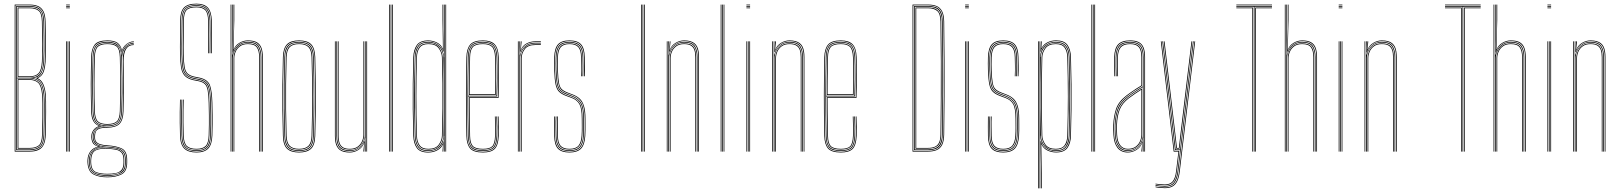

<svg xmlns="http://www.w3.org/2000/svg" viewBox="-20 -825 8816 1045"><path d="M60 0V-800H142Q168 -800 187 -792Q206 -784 216.6 -763.6Q227.2 -743.2 228 -706.5Q229 -668.2 229.5 -626.8Q230 -585.2 229.8 -548.6Q229.5 -512 228 -488Q226.5 -460.8 218.8 -436.5Q211 -412.2 186.5 -399.8V-398.8Q206.5 -388 216.1 -366.2Q225.8 -344.5 229 -312Q230.2 -299.8 230.6 -274Q231 -248.2 230.9 -216.1Q230.8 -184 230.2 -151.5Q229.8 -119 229 -93Q228.2 -60 219 -39.5Q209.8 -19 191 -9.5Q172.2 0 143 0ZM64 -4H143Q179.2 -4 201.4 -21.5Q223.5 -39 225 -93.2Q226 -128.5 226.6 -173.2Q227.2 -218 227 -256.6Q226.8 -295.2 225 -311.8Q221.5 -348.8 209.9 -369.5Q198.2 -390.2 176.8 -398.8V-400Q205.2 -410 213.8 -434.6Q222.2 -459.2 224 -488.2Q225.5 -511.5 225.8 -547.4Q226 -583.2 225.5 -624.8Q225 -666.2 224 -706.5Q223.2 -743 212.8 -762.2Q202.2 -781.5 184.1 -788.8Q166 -796 142 -796H64ZM68 -8V-792H142Q166 -792 183.1 -785Q200.2 -778 209.8 -759.5Q219.2 -741 220 -706.8Q221 -668.2 221.5 -626.8Q222 -585.2 221.8 -548.9Q221.5 -512.5 220 -488.5Q218.2 -456.8 207.2 -430.9Q196.2 -405 161.5 -400.2V-399.2Q189 -394.2 203 -373.2Q217 -352.2 221 -311.2Q222.8 -294.8 223 -256.8Q223.2 -218.8 222.6 -174.2Q222 -129.8 221 -93.2Q219.8 -42.5 199.6 -25.2Q179.5 -8 143 -8ZM72 -402.2H143.2Q177 -402.2 195 -420.4Q213 -438.5 216 -488.8Q217.5 -512 217.8 -547.8Q218 -583.5 217.5 -625Q217 -666.5 216 -706.8Q215 -755.5 196 -771.8Q177 -788 142 -788H72ZM76 -406.2V-784H142Q174.8 -784 192.9 -769.1Q211 -754.2 212 -706.5Q213 -667.8 213.5 -626.1Q214 -584.5 213.8 -548.2Q213.5 -512 212 -488.5Q209.2 -441.5 192.9 -423.9Q176.5 -406.2 143.2 -406.2ZM80 -410H143Q175 -410 190.2 -427Q205.5 -444 208 -488.8Q210 -523.8 209.8 -584.9Q209.5 -646 208 -706.5Q207 -754 189.2 -767Q171.5 -780 142 -780H80ZM72 -12H143Q176.2 -12 196 -27.4Q215.8 -42.8 217 -93.2Q218 -129 218.6 -173.6Q219.2 -218.2 219 -256.4Q218.8 -294.5 217 -311Q212 -362.5 192.8 -380.2Q173.5 -398 141 -398H72ZM76 -16V-394H141Q171 -394 189.6 -377.6Q208.2 -361.2 213 -310.8Q214.8 -294 215 -256.4Q215.2 -218.8 214.6 -174.6Q214 -130.5 213 -93.5Q211.8 -44.2 193 -30.1Q174.2 -16 143 -16ZM80 -20H143Q173.5 -20 190.6 -33.4Q207.8 -46.8 209 -93.5Q210.2 -140.5 210.8 -185.1Q211.2 -229.8 210.9 -263.2Q210.5 -296.8 209 -310.2Q204.2 -360 186.8 -375Q169.2 -390 141 -390H80Z M340 -796V-800H360V-796ZM340 -780V-784H360V-780ZM340 -788V-792H360V-788ZM356 0V-600H360V0ZM340 0V-600H344V0ZM348 0V-600H352V0Z M564.2 140Q517 140 487.9 124Q458.8 108 456.2 60Q456 56.2 456 53.4Q456 50.5 456.2 46Q457.5 15.8 473.6 -3.4Q489.8 -22.5 512.5 -25.8V-26.8Q488.8 -36.2 483 -50.6Q477.2 -65 477.2 -76Q477.2 -78.2 477.2 -80Q477.2 -81.8 477.2 -84Q477.2 -100.5 487.6 -116Q498 -131.5 517 -138V-140Q497.2 -148.5 487.2 -166.9Q477.2 -185.2 476.2 -220Q475 -267.8 474.5 -302.4Q474 -337 474 -367.5Q474 -398 474.6 -432.4Q475.2 -466.8 476.2 -514Q477.2 -558.8 495.1 -581.9Q513 -605 564.2 -605Q600.5 -605 618.4 -592.9Q636.2 -580.8 643.2 -553H644.2Q648.8 -566 658.8 -576.6Q668.8 -587.2 681.8 -593.6Q694.8 -600 708.2 -600V-596Q681 -595 663.9 -577.4Q646.8 -559.8 643.8 -540.8H642.8Q637.5 -573.2 619.9 -587.1Q602.2 -601 564.2 -601Q520 -601 500.6 -581.6Q481.2 -562.2 480.2 -514Q479 -451 478.4 -405.4Q477.8 -359.8 478.2 -317.1Q478.8 -274.5 480.2 -220Q481.2 -185.5 492.4 -165.4Q503.5 -145.2 529.2 -140.2V-138.2Q505.8 -133.5 493.5 -117.6Q481.2 -101.8 481.2 -84Q481.2 -81.8 481.2 -80Q481.2 -78.2 481.2 -76Q481.2 -62.2 490.1 -46.9Q499 -31.5 527 -26.5V-25.5Q499.8 -23.8 480.8 -6Q461.8 11.8 460.2 46Q460 50.5 460 53.4Q460 56.2 460.2 60.2Q462.5 107 490.9 121.6Q519.2 136.2 564.2 136.2Q609.2 136.2 638.8 121.6Q668.2 107 668.2 60.2Q668.2 55.2 668.2 52.6Q668.2 50 668.2 46Q668.2 -1.8 639.8 -14.6Q611.2 -27.5 564.2 -30Q538 -31.5 522.4 -37.1Q506.8 -42.8 500 -52.5Q493.2 -62.2 493.2 -76Q493.2 -78.2 493.2 -80Q493.2 -81.8 493.2 -84Q493.2 -107.2 507.4 -120.6Q521.5 -134 564.2 -134Q609 -134 627.9 -153.5Q646.8 -173 648.2 -220Q649.8 -266.8 650 -306.9Q650.2 -347 650 -393.1Q649.8 -439.2 648.8 -504Q648.5 -539.2 663.5 -561.6Q678.5 -584 708.2 -584V-580Q679.8 -580 666.1 -557.8Q652.5 -535.5 652.8 -491.8Q653.2 -444 653.8 -403.5Q654.2 -363 654.1 -319.8Q654 -276.5 652.2 -220Q650.8 -172 631 -151.2Q611.2 -130.5 564.2 -130Q534.5 -129.8 520.1 -124Q505.8 -118.2 501.5 -108Q497.2 -97.8 497.2 -84Q497.2 -81.8 497.2 -80Q497.2 -78.2 497.2 -76Q497.2 -62.2 504.1 -53.5Q511 -44.8 525.8 -40.1Q540.5 -35.5 564.2 -34Q613.8 -31 643 -17Q672.2 -3 672.2 46Q672.2 49.5 672.2 52.6Q672.2 55.8 672.2 60Q672.2 108 641.9 124Q611.5 140 564.2 140ZM564.2 128.5Q591.2 128.5 613.1 123.6Q635 118.8 647.8 104.1Q660.5 89.5 660.5 60.5Q660.5 56 660.5 53.1Q660.5 50.2 660.5 46Q660.5 15.8 648 1.9Q635.5 -12 614 -16.4Q592.5 -20.8 565.5 -22.5Q519 -25.5 494.5 -9.5Q470 6.5 468.2 46Q468 50.5 468 53.5Q468 56.5 468.2 60.8Q470.2 104.5 497.1 116.5Q524 128.5 564.2 128.5ZM564.2 124.8Q526 124.8 500.1 114Q474.2 103.2 472.2 60.8Q472 56.5 472 53.5Q472 50.5 472.2 46Q474.2 1.5 500.9 -10Q527.5 -21.5 564.2 -19Q590.5 -17.5 611.2 -13.8Q632 -10 644.1 3.1Q656.2 16.2 656.2 46Q656.2 50.8 656.2 53.1Q656.2 55.5 656.2 60.8Q656.2 103.2 629.4 114Q602.5 124.8 564.2 124.8ZM564.2 121Q588.2 121 608.1 117.5Q628 114 640 101.2Q652 88.5 652.2 61Q652.2 55.5 652.2 53.1Q652.2 50.8 652.2 46Q652.2 17.8 640.8 5.5Q629.2 -6.8 609.4 -10.4Q589.5 -14 564.2 -15.5Q527.8 -17.8 503 -7.4Q478.2 3 476.2 46Q476 50.5 476 53.5Q476 56.5 476.2 61Q478 102.2 503.1 111.6Q528.2 121 564.2 121ZM564.2 132.5Q521.5 132.5 493.9 119.1Q466.2 105.8 464.2 60.5Q464 56.2 464 53.4Q464 50.5 464.2 46Q465.8 11.5 484.9 -5.9Q504 -23.2 537.8 -25V-26Q505.2 -31.8 495.2 -46.2Q485.2 -60.8 485.2 -76Q485.2 -78.2 485.2 -80Q485.2 -81.8 485.2 -84Q485.2 -103.2 498.4 -119.1Q511.5 -135 542.5 -139V-140Q510.5 -144.2 498 -163.4Q485.5 -182.5 484.2 -220Q482.8 -272.2 482.2 -315.6Q481.8 -359 482.2 -405.6Q482.8 -452.2 484.2 -514Q485.5 -559.5 503 -578.2Q520.5 -597 564.2 -597Q604 -597 621.4 -581Q638.8 -565 642.5 -526.8H643.5Q645.2 -545.8 654.2 -560.2Q663.2 -574.8 677.4 -583.1Q691.5 -591.5 708.2 -592V-588Q677.8 -587.2 660.6 -563.1Q643.5 -539 644.2 -501Q645.5 -442 646.1 -399.9Q646.8 -357.8 646.4 -316.8Q646 -275.8 644.2 -220Q643 -174.8 624.5 -156.2Q606 -137.8 564.2 -137.8Q533.8 -137.8 517.5 -129.8Q501.2 -121.8 495.2 -109.5Q489.2 -97.2 489.2 -84Q489.2 -81.8 489.2 -80Q489.2 -78.2 489.2 -76Q489.2 -57.8 504.4 -43.1Q519.5 -28.5 564.2 -26.2Q594 -24.8 616.6 -19.6Q639.2 -14.5 651.9 0.2Q664.5 15 664.5 46Q664.5 50 664.5 52.9Q664.5 55.8 664.5 60.5Q664.5 105.8 635.8 119.1Q607 132.5 564.2 132.5ZM564.2 -142Q605 -142 621.9 -159.1Q638.8 -176.2 640.2 -220Q641.8 -267.2 642.2 -313.5Q642.8 -359.8 642.2 -409Q641.8 -458.2 640.2 -514Q639.2 -558.8 620.8 -575.9Q602.2 -593 564.2 -593Q524.2 -593 506.9 -576.2Q489.5 -559.5 488.2 -514Q486.2 -431.8 486 -363.2Q485.8 -294.8 488.2 -220Q489.8 -176.2 506.6 -159.1Q523.5 -142 564.2 -142ZM564.2 -146Q526.2 -146 510 -161.6Q493.8 -177.2 492.2 -220Q490.2 -288 490.1 -361.4Q490 -434.8 492.2 -514Q493.5 -557.2 509.5 -573.1Q525.5 -589 564.2 -589Q603.2 -589 619.1 -573.1Q635 -557.2 636.2 -514Q637.8 -461.5 638.2 -411.9Q638.8 -362.2 638.2 -314.6Q637.8 -267 636.2 -220Q634.8 -177.2 618.5 -161.6Q602.2 -146 564.2 -146ZM564.2 -150Q600.2 -150 615.5 -164.4Q630.8 -178.8 632.2 -220Q633.8 -261 634.2 -310.5Q634.8 -360 634.4 -412.4Q634 -464.8 632.2 -514Q631 -557.5 615.1 -571.2Q599.2 -585 564.2 -585Q529.5 -585 513.5 -571.2Q497.5 -557.5 496.2 -514Q494 -439.8 494 -364Q494 -288.2 496.2 -220Q497.8 -178.8 513 -164.4Q528.2 -150 564.2 -150Z M1049.8 5Q1004.5 5 982.9 -16.2Q961.2 -37.5 959.8 -88Q958.8 -126.2 958.4 -155.9Q958 -185.5 958.4 -215.1Q958.8 -244.8 959.8 -283H963.8Q963 -251 962.5 -221.1Q962 -191.2 962.4 -159.2Q962.8 -127.2 963.8 -88.2Q965 -38.2 986.2 -18.6Q1007.5 1 1049.8 1Q1092 1 1111.2 -20Q1130.5 -41 1131.8 -88.2Q1132.8 -122.5 1133.1 -146.8Q1133.5 -171 1133.1 -197.8Q1132.8 -224.5 1131.8 -265.8Q1130.2 -326.2 1120.1 -357.1Q1110 -388 1066.8 -398L1034.5 -404.5Q1011.2 -410.2 998.9 -421.4Q986.5 -432.5 981.6 -457.5Q976.8 -482.5 975.8 -529.2Q975 -566.2 975.9 -616.6Q976.8 -667 976.8 -713Q976.8 -756 992.5 -772.5Q1008.2 -789 1048.8 -789Q1084.8 -789 1100.1 -772.2Q1115.5 -755.5 1116.8 -711.5Q1117.5 -685 1117.5 -637.4Q1117.5 -589.8 1116.8 -535H1112.8Q1113.5 -590.2 1113.5 -637.6Q1113.5 -685 1112.8 -711.5Q1111.8 -754 1097 -769.5Q1082.2 -785 1048.8 -785Q1010 -785 995.4 -769.5Q980.8 -754 980.8 -713Q980.8 -667 979.9 -616.6Q979 -566.2 979.8 -529.5Q980.8 -483.8 985.2 -459.5Q989.8 -435.2 1001.5 -424.6Q1013.2 -414 1035.5 -408.5L1067.8 -402Q1112.8 -391.5 1123.5 -359.1Q1134.2 -326.8 1135.8 -266Q1136.8 -224.5 1137.1 -198.2Q1137.5 -172 1137.1 -147.8Q1136.8 -123.5 1135.8 -88Q1134.2 -38.5 1113.8 -16.8Q1093.2 5 1049.8 5ZM1049.8 -3Q1009 -3 989 -21.4Q969 -39.8 967.8 -88.2Q966.8 -128 966.4 -158.9Q966 -189.8 966.5 -219Q967 -248.2 967.8 -283H971.8Q971 -251 970.5 -221.2Q970 -191.5 970.4 -159.4Q970.8 -127.2 971.8 -88.2Q973 -43.8 990.6 -25.4Q1008.2 -7 1049.8 -7Q1088.5 -7 1105.5 -25.5Q1122.5 -44 1123.8 -88.5Q1124.8 -122.8 1125.1 -147.1Q1125.5 -171.5 1125.1 -198.2Q1124.8 -225 1123.8 -265.8Q1122.8 -311.5 1117.6 -336.6Q1112.5 -361.8 1100.1 -373.4Q1087.8 -385 1065 -390.2L1032.8 -396.8Q1004.2 -403.8 990.8 -418Q977.2 -432.2 973 -458.9Q968.8 -485.5 967.8 -529.2Q967.2 -554 967.5 -585.1Q967.8 -616.2 968.2 -649.4Q968.8 -682.5 968.8 -713Q968.8 -759 986.9 -778Q1005 -797 1048.8 -797Q1087.2 -797 1105.4 -778.5Q1123.5 -760 1124.8 -711.8Q1125.5 -685.5 1125.5 -637.6Q1125.5 -589.8 1124.8 -535H1120.8Q1121.5 -590.2 1121.5 -637.8Q1121.5 -685.2 1120.8 -711.8Q1119.5 -756.5 1103.2 -774.8Q1087 -793 1048.8 -793Q1006.5 -793 989.6 -775.4Q972.8 -757.8 972.8 -713Q972.8 -667 971.9 -616.6Q971 -566.2 971.8 -529.2Q972.8 -481.8 977.9 -456Q983 -430.2 996 -418.5Q1009 -406.8 1033.5 -400.8L1066 -394.2Q1107 -384.8 1116.6 -355.5Q1126.2 -326.2 1127.8 -265.8Q1128.8 -224.5 1129.1 -198.6Q1129.5 -172.8 1129.1 -148.6Q1128.8 -124.5 1127.8 -88.2Q1126.5 -40.8 1107.8 -21.9Q1089 -3 1049.8 -3ZM1049.8 -11Q1011.2 -11 994.1 -27.8Q977 -44.5 975.8 -88.5Q974.8 -128.5 974.4 -159.2Q974 -190 974.5 -219.1Q975 -248.2 975.8 -283H979.8Q979 -250.8 978.5 -221Q978 -191.2 978.4 -159.4Q978.8 -127.5 979.8 -88.5Q981 -45.8 997.2 -30.4Q1013.5 -15 1049.8 -15Q1084 -15 1099.4 -30.9Q1114.8 -46.8 1115.8 -88.5Q1116.8 -123 1117.1 -147.1Q1117.5 -171.2 1117.1 -197.8Q1116.8 -224.2 1115.8 -265.5Q1114.8 -309.8 1110.2 -333.2Q1105.8 -356.8 1094.9 -367.2Q1084 -377.8 1063.2 -382.5L1030.8 -389Q999.8 -396.5 985 -412.6Q970.2 -428.8 965.5 -457Q960.8 -485.2 959.8 -529Q959 -566.2 959.9 -616.8Q960.8 -667.2 960.8 -713Q960.8 -762.5 981.1 -783.8Q1001.5 -805 1048.8 -805Q1091.5 -805 1111.4 -783.6Q1131.2 -762.2 1132.8 -712Q1133.2 -688 1133.5 -643.6Q1133.8 -599.2 1132.8 -535H1128.8Q1129.5 -590.2 1129.5 -637.8Q1129.5 -685.2 1128.8 -711.8Q1127.5 -761.8 1107.9 -781.4Q1088.2 -801 1048.8 -801Q1003.2 -801 984 -780.9Q964.8 -760.8 964.8 -713Q964.8 -667.2 963.9 -616.8Q963 -566.2 963.8 -529Q964.8 -485.5 969.2 -458Q973.8 -430.5 987.9 -415.4Q1002 -400.2 1031.8 -393L1064 -386.5Q1086 -381.5 1097.6 -370.4Q1109.2 -359.2 1114 -334.9Q1118.8 -310.5 1119.8 -265.5Q1120.8 -224.2 1121.1 -198.1Q1121.5 -172 1121.1 -148Q1120.8 -124 1119.8 -88.5Q1118.5 -45.8 1102.8 -28.4Q1087 -11 1049.8 -11Z M1406.5 0V-514Q1406.5 -542 1399.8 -561.4Q1393 -580.8 1376.2 -590.9Q1359.5 -601 1329.5 -601Q1301.8 -601 1279.9 -585.6Q1258 -570.2 1249.2 -542.5H1247.5L1251 -668V-800H1255.2V-716L1251 -555.5H1252Q1260.2 -577.8 1282.2 -591.4Q1304.2 -605 1329.5 -605Q1361.2 -605 1378.8 -594.5Q1396.2 -584 1403.4 -563.6Q1410.5 -543.2 1410.5 -514V0ZM1235.2 0V-800H1239.2V0ZM1251.2 0V-508.8Q1251.2 -525.8 1258.9 -544.4Q1266.5 -563 1283.6 -576Q1300.8 -589 1329.5 -589Q1367.5 -589 1381 -569.6Q1394.5 -550.2 1394.5 -514V0H1390.5V-514Q1390.5 -548.2 1377.9 -566.6Q1365.2 -585 1329.5 -585Q1302.8 -585 1286.4 -572.9Q1270 -560.8 1262.6 -543.1Q1255.2 -525.5 1255.2 -508.8V0ZM1243.2 0V-800H1246.8V-608.5L1245.5 -527.8H1247.2Q1253 -557.5 1274.6 -577.2Q1296.2 -597 1329.5 -597Q1373.5 -597 1388 -574.6Q1402.5 -552.2 1402.5 -514V0H1398.5V-514Q1398.5 -552 1384.2 -572.5Q1370 -593 1329.5 -593Q1300.5 -593 1282.4 -578.8Q1264.2 -564.5 1255.8 -544.8Q1247.2 -525 1247.2 -508.8V0Z M1607.8 5Q1564 5 1542.6 -15Q1521.2 -35 1519.8 -85Q1517.8 -154.5 1517 -223.4Q1516.2 -292.2 1516.9 -364.1Q1517.5 -436 1519.8 -514Q1521.2 -563 1541.9 -584Q1562.5 -605 1607.8 -605Q1653.2 -605 1673.8 -584Q1694.2 -563 1695.8 -514Q1698.5 -410.8 1698.9 -305.2Q1699.2 -199.8 1695.8 -85Q1694.2 -35 1672.9 -15Q1651.5 5 1607.8 5ZM1607.8 1Q1649.2 1 1669.9 -18Q1690.5 -37 1691.8 -85.2Q1695.2 -202 1695 -305.8Q1694.8 -409.5 1691.8 -513.8Q1690.5 -562.2 1670 -581.6Q1649.5 -601 1607.8 -601Q1566.2 -601 1545.6 -581.6Q1525 -562.2 1523.8 -513.8Q1521.8 -444.2 1521 -375.2Q1520.2 -306.2 1520.9 -234.6Q1521.5 -163 1523.8 -85.2Q1525 -37 1545.6 -18Q1566.2 1 1607.8 1ZM1607.8 -3Q1566.2 -3 1547.6 -22.1Q1529 -41.2 1527.8 -85.2Q1525.8 -159 1525 -229.2Q1524.2 -299.5 1525 -369.9Q1525.8 -440.2 1527.8 -513.8Q1529 -558.5 1547.6 -577.8Q1566.2 -597 1607.8 -597Q1649.2 -597 1667.9 -577.8Q1686.5 -558.5 1687.8 -513.8Q1689.8 -444.2 1690.5 -375.2Q1691.2 -306.2 1690.6 -234.5Q1690 -162.8 1687.8 -85.2Q1686.5 -41.2 1667.9 -22.1Q1649.2 -3 1607.8 -3ZM1607.8 -7Q1647.2 -7 1664.9 -25.1Q1682.5 -43.2 1683.8 -85.5Q1687 -196.2 1687 -300Q1687 -403.8 1683.8 -513.5Q1682.5 -556 1664.9 -574.5Q1647.2 -593 1607.8 -593Q1568.2 -593 1550.6 -574.5Q1533 -556 1531.8 -513.5Q1529.8 -443.8 1529 -374.8Q1528.2 -305.8 1528.9 -234.4Q1529.5 -163 1531.8 -85.5Q1533 -43.2 1550.8 -25.1Q1568.5 -7 1607.8 -7ZM1607.8 -11Q1572.5 -11 1554.8 -27.4Q1537 -43.8 1535.8 -85.5Q1533.8 -159.5 1533 -229.8Q1532.2 -300 1533 -370Q1533.8 -440 1535.8 -513.5Q1537 -556 1554.8 -572.5Q1572.5 -589 1607.8 -589Q1643 -589 1660.9 -572.5Q1678.8 -556 1679.8 -513.5Q1682.8 -408.8 1683 -305.5Q1683.2 -202.2 1679.8 -85.5Q1678.8 -43.8 1660.9 -27.4Q1643 -11 1607.8 -11ZM1607.8 -15Q1643 -15 1658.9 -31.5Q1674.8 -48 1675.8 -85.8Q1679 -197.2 1679 -299.9Q1679 -402.5 1675.8 -513.5Q1674.8 -551.8 1658.9 -568.4Q1643 -585 1607.8 -585Q1572.5 -585 1556.8 -568.4Q1541 -551.8 1539.8 -513.5Q1537.8 -439 1537 -368.8Q1536.2 -298.5 1537 -228.8Q1537.8 -159 1539.8 -85.8Q1541 -48 1556.8 -31.5Q1572.5 -15 1607.8 -15Z M1883.8 5Q1866.5 5 1853.1 1.8Q1839.8 -1.5 1830.2 -8.4Q1820.8 -15.2 1814.6 -25.9Q1808.5 -36.5 1805.6 -51.5Q1802.8 -66.5 1802.8 -86V-600H1806.8V-86Q1806.8 -62.8 1811.1 -46.1Q1815.5 -29.5 1824.6 -19.1Q1833.8 -8.8 1848.5 -3.9Q1863.2 1 1883.8 1Q1911.8 1 1933.4 -14.6Q1955 -30.2 1964 -57.5H1966L1962.2 -6V0H1958V-4.8L1962.2 -44.5H1961.2Q1952 -22.5 1930.6 -8.8Q1909.2 5 1883.8 5ZM1974 0V-600H1978V0ZM1883.8 -11Q1866.2 -11 1853.9 -15.2Q1841.5 -19.5 1833.8 -28.5Q1826 -37.5 1822.4 -51.8Q1818.8 -66 1818.8 -86V-600H1822.8V-86Q1822.8 -60.5 1829 -44.9Q1835.2 -29.2 1848.6 -22.1Q1862 -15 1883.8 -15Q1910.5 -15 1926.9 -27.1Q1943.2 -39.2 1950.6 -57Q1958 -74.8 1958 -91.2V-600H1962V-91.2Q1962 -74.5 1954.4 -55.8Q1946.8 -37 1929.6 -24Q1912.5 -11 1883.8 -11ZM1883.8 -3Q1844.5 -3 1827.6 -22.2Q1810.8 -41.5 1810.8 -86V-600H1814.8V-86Q1814.8 -43.8 1830.8 -25.4Q1846.8 -7 1883.8 -7Q1913.2 -7 1931.2 -21Q1949.2 -35 1957.6 -54.8Q1966 -74.5 1966 -91.2V-600H1970V0H1966V-10L1968 -72.2H1966Q1961.8 -46.2 1939.8 -24.6Q1917.8 -3 1883.8 -3Z M2114 0V-800H2118V0ZM2098 0V-800H2102V0ZM2106 0V-800H2110V0Z M2408.2 0H2404.2V-800H2408.2ZM2400.2 0H2396.2L2397.2 -85.2H2396.2Q2395.5 -47.5 2372.1 -25.2Q2348.8 -3 2310.8 -3Q2269.5 -3 2254 -26.4Q2238.5 -49.8 2237.5 -84.5Q2235 -170 2234.2 -238.6Q2233.5 -307.2 2234.4 -372.9Q2235.2 -438.5 2237.5 -514.8Q2238.5 -550 2254.1 -573.5Q2269.8 -597 2310.8 -597Q2348.8 -597 2371.6 -574.4Q2394.5 -551.8 2396.2 -513.5H2397.2L2396.2 -608.5V-800H2400.2ZM2311.2 -7Q2341 -7 2358.9 -19.6Q2376.8 -32.2 2385 -50.5Q2393.2 -68.8 2393.5 -85.5Q2395.2 -164 2395.8 -233.5Q2396.2 -303 2395.6 -371.1Q2395 -439.2 2393 -513.8Q2392.8 -530.8 2384.6 -549.1Q2376.5 -567.5 2358.6 -580.2Q2340.8 -593 2311 -593Q2270.2 -593 2256.2 -569.2Q2242.2 -545.5 2241.2 -513.5Q2239.2 -438.2 2238.5 -369Q2237.8 -299.8 2238.5 -230.2Q2239.2 -160.8 2241.5 -84.5Q2242.5 -50.5 2257.5 -28.8Q2272.5 -7 2311.2 -7ZM2311.5 -11Q2275.2 -11 2260.9 -31.5Q2246.5 -52 2245.5 -84.5Q2243 -170.2 2242.2 -238.8Q2241.5 -307.2 2242.4 -372.8Q2243.2 -438.2 2245.5 -514.8Q2246.5 -548 2261 -568.5Q2275.5 -589 2311.5 -589Q2354.2 -589 2371.4 -563.9Q2388.5 -538.8 2389.2 -513.5Q2391.5 -438.8 2392.2 -370.5Q2393 -302.2 2392.2 -232.9Q2391.5 -163.5 2389.2 -85.5Q2388.5 -59.5 2370.9 -35.2Q2353.2 -11 2311.5 -11ZM2311.8 -15Q2351.8 -15 2368.1 -38.1Q2384.5 -61.2 2385.2 -85.5Q2387.5 -164.5 2388.2 -234.1Q2389 -303.8 2388.2 -371.8Q2387.5 -439.8 2385.2 -513.5Q2384.5 -538.5 2367.9 -561.8Q2351.2 -585 2311.8 -585Q2278 -585 2264.1 -565.5Q2250.2 -546 2249.2 -513.2Q2246.2 -407.5 2246.1 -303.4Q2246 -199.2 2249.2 -85.8Q2250.2 -53.8 2264 -34.4Q2277.8 -15 2311.8 -15ZM2310.2 5.2Q2266 5.2 2248.4 -19.6Q2230.8 -44.5 2229.5 -84.8Q2227.2 -162.2 2226.5 -231.1Q2225.8 -300 2226.6 -368.6Q2227.5 -437.2 2229.5 -513.8Q2230.8 -554.8 2248.5 -579.8Q2266.2 -604.8 2310.5 -604.8Q2336 -604.8 2358.2 -593.6Q2380.5 -582.5 2389.8 -560.2H2390.8L2388.5 -717V-800H2392.5V-668.5L2394.8 -543.5H2393Q2385 -573.2 2362.4 -587Q2339.8 -600.8 2310.2 -600.8Q2265 -600.8 2249.9 -574.4Q2234.8 -548 2233.5 -513.8Q2231.2 -436.5 2230.5 -367.6Q2229.8 -298.8 2230.6 -230.1Q2231.5 -161.5 2233.5 -84.8Q2234.5 -48.8 2250.6 -23.8Q2266.8 1.2 2310.5 1.2Q2344.2 1.2 2366.8 -15.8Q2389.2 -32.8 2394 -57.5H2395L2392.5 0H2388.5L2388.8 -4.8L2390.8 -37.2H2389.8Q2380.5 -17.8 2359.1 -6.2Q2337.8 5.2 2310.2 5.2Z M2608.5 5Q2557 5 2538.2 -17.4Q2519.5 -39.8 2518.5 -85Q2517.2 -151 2516.6 -205.6Q2516 -260.2 2516.1 -309.5Q2516.2 -358.8 2516.9 -408.4Q2517.5 -458 2518.5 -514Q2519.5 -559.5 2538.8 -582.2Q2558 -605 2608.5 -605Q2652.5 -605 2672.5 -584Q2692.5 -563 2694.2 -515.8Q2695 -498.5 2695.4 -475.2Q2695.8 -452 2695.9 -423.6Q2696 -395.2 2695.4 -362.1Q2694.8 -329 2693.5 -292H2536.2Q2536.2 -249.2 2536.5 -216.1Q2536.8 -183 2537.4 -152Q2538 -121 2538.5 -85.2Q2539.2 -45.8 2553.6 -30.4Q2568 -15 2608.5 -15Q2645.2 -15 2659 -28.9Q2672.8 -42.8 2674.5 -85.8Q2675.2 -103.2 2675.1 -131Q2675 -158.8 2673.5 -191H2677.5Q2679 -160 2679.1 -131.6Q2679.2 -103.2 2678.5 -85.8Q2676.8 -40.8 2661.5 -25.9Q2646.2 -11 2608.5 -11Q2566.2 -11 2550.8 -27.4Q2535.2 -43.8 2534.5 -85.2Q2534 -117.8 2533.4 -149.5Q2532.8 -181.2 2532.5 -216.9Q2532.2 -252.5 2532.2 -296H2689.8Q2691 -336 2691.5 -369.4Q2692 -402.8 2692 -429.9Q2692 -457 2691.5 -478.4Q2691 -499.8 2690.2 -515.8Q2688.5 -565.5 2667.5 -583.2Q2646.5 -601 2608.5 -601Q2559.8 -601 2541.6 -579.5Q2523.5 -558 2522.5 -514Q2521.5 -458.8 2520.9 -407.4Q2520.2 -356 2520.2 -304.9Q2520.2 -253.8 2520.8 -199.8Q2521.2 -145.8 2522.5 -85Q2523.5 -40 2541.8 -19.5Q2560 1 2608.5 1Q2651.2 1 2669.8 -17.1Q2688.2 -35.2 2690.5 -85.2Q2691 -96.5 2691.1 -113.2Q2691.2 -130 2690.9 -150.1Q2690.5 -170.2 2689.5 -191H2693.5Q2694.8 -162.2 2695.1 -133.9Q2695.5 -105.5 2694.5 -85Q2692.2 -34.8 2673.2 -14.9Q2654.2 5 2608.5 5ZM2608.5 -3Q2561.5 -3 2544.5 -22.2Q2527.5 -41.5 2526.5 -85Q2525.5 -144.8 2524.9 -198.5Q2524.2 -252.2 2524.2 -303.4Q2524.2 -354.5 2524.9 -406.4Q2525.5 -458.2 2526.5 -514Q2527.5 -557.8 2545 -577.4Q2562.5 -597 2608.5 -597Q2649.5 -597 2667.1 -578.1Q2684.8 -559.2 2686.5 -512.8Q2687 -499.8 2687.5 -469.6Q2688 -439.5 2687.9 -396.1Q2687.8 -352.8 2685.8 -300H2528.2Q2528.2 -233.5 2528.9 -184Q2529.5 -134.5 2530.5 -85.2Q2531.2 -41.5 2548.4 -24.2Q2565.5 -7 2608.5 -7Q2648.8 -7 2664.6 -23.2Q2680.5 -39.5 2682.5 -85.5Q2683.2 -102.8 2683.1 -130.9Q2683 -159 2681.5 -191H2685.5Q2686.8 -165.8 2687.1 -136.2Q2687.5 -106.8 2686.5 -85.5Q2684.5 -37.2 2667.4 -20.1Q2650.2 -3 2608.5 -3ZM2528.2 -304H2682Q2683.8 -350.5 2684 -392.8Q2684.2 -435 2683.8 -466.6Q2683.2 -498.2 2682.5 -512.8Q2680.8 -558.2 2664 -575.6Q2647.2 -593 2608.5 -593Q2564.8 -593 2548 -574.6Q2531.2 -556.2 2530.5 -513.8Q2529.5 -465.5 2528.9 -417.1Q2528.2 -368.8 2528.2 -304ZM2532.2 -308Q2532.2 -350.5 2532.5 -383.1Q2532.8 -415.8 2533.4 -446.4Q2534 -477 2534.5 -513.8Q2535.2 -555 2551.1 -572Q2567 -589 2608.5 -589Q2643.5 -589 2660.1 -573.5Q2676.8 -558 2678.5 -513Q2679 -500 2679.5 -470.9Q2680 -441.8 2679.9 -400.1Q2679.8 -358.5 2678 -308ZM2536.2 -312H2674.2Q2675.8 -357.8 2675.9 -398.5Q2676 -439.2 2675.5 -469.2Q2675 -499.2 2674.5 -513Q2672.8 -555.5 2657.6 -570.2Q2642.5 -585 2608.5 -585Q2568.2 -585 2553.8 -568.9Q2539.2 -552.8 2538.5 -513.8Q2538 -478.5 2537.4 -448.2Q2536.8 -418 2536.5 -385.9Q2536.2 -353.8 2536.2 -312Z M2806.8 0V-600H2810.8V-590L2808.8 -527.8H2810.8Q2817.2 -556.8 2838.5 -574.4Q2859.8 -592 2893 -592Q2900.8 -592 2908.4 -592Q2916 -592 2923.8 -592V-588Q2916 -588 2908.4 -588Q2900.8 -588 2893 -588Q2863.5 -588 2845.5 -575.2Q2827.5 -562.5 2819.4 -544.1Q2811.2 -525.8 2811.2 -508.8V0ZM2798.8 0V-600H2802.8V0ZM2815.2 0V-508.8Q2815.2 -534.2 2832.6 -559.1Q2850 -584 2893 -584Q2900.8 -584 2908.4 -584Q2916 -584 2923.8 -584V-580Q2916 -580 2908.4 -580Q2900.8 -580 2893 -580Q2853 -580 2836.1 -556.9Q2819.2 -533.8 2819.2 -508.8V0ZM2810.8 -542.5 2814.5 -594V-600H2818.8V-595.2L2814.5 -555.5H2815.5Q2825 -577.8 2846.5 -588.9Q2868 -600 2893 -600Q2900.8 -600 2908.4 -600Q2916 -600 2923.8 -600V-596Q2916 -596 2908.4 -596Q2900.8 -596 2893 -596Q2865 -596 2843.4 -583.1Q2821.8 -570.2 2812.8 -542.5Z M3079.5 5Q3035.8 5 3016.5 -15.9Q2997.2 -36.8 2996.5 -85Q2996.2 -112 2996 -133.5Q2995.8 -155 2996.5 -191H3000.5Q3000 -151.2 3000.1 -130.4Q3000.2 -109.5 3000.5 -85Q3001.2 -39 3019.6 -19Q3038 1 3079.5 1Q3120.2 1 3139.5 -18.9Q3158.8 -38.8 3161.5 -85.2Q3162.5 -100 3162.6 -115.2Q3162.8 -130.5 3162.6 -146.5Q3162.5 -162.5 3162.5 -179Q3162.5 -240 3146.5 -267.2Q3130.5 -294.5 3097.2 -306.8L3068.2 -317.5Q3048.5 -324.8 3037 -334.1Q3025.5 -343.5 3019.9 -367.5Q3014.2 -391.5 3012.5 -442.5Q3011.8 -462.5 3011.9 -477.8Q3012 -493 3012.5 -513.5Q3013.8 -553.8 3029.1 -571.4Q3044.5 -589 3079.5 -589Q3114.8 -589 3130.4 -571.6Q3146 -554.2 3146.5 -514Q3147 -487.8 3147 -466.9Q3147 -446 3146.5 -410H3142.5Q3144 -441.2 3143.5 -467Q3143 -492.8 3142.5 -513.8Q3142 -552 3127.4 -568.5Q3112.8 -585 3079.5 -585Q3047 -585 3032.4 -568.4Q3017.8 -551.8 3016.5 -513.5Q3015.8 -488.8 3015.9 -475Q3016 -461.2 3016.5 -442.8Q3018.2 -397.2 3022.4 -374Q3026.5 -350.8 3037.4 -340.1Q3048.2 -329.5 3069.8 -321.2L3098.5 -310.2Q3119.5 -302.2 3134.8 -288.5Q3150 -274.8 3158.2 -248.9Q3166.5 -223 3166.5 -179Q3166.5 -163 3166.6 -146.9Q3166.8 -130.8 3166.6 -115.1Q3166.5 -99.5 3165.5 -85Q3162.5 -36.8 3142.5 -15.9Q3122.5 5 3079.5 5ZM3079.5 -3Q3040 -3 3022.6 -22.1Q3005.2 -41.2 3004.5 -85.2Q3004.2 -111 3003.8 -136.9Q3003.2 -162.8 3004.5 -191H3008.5Q3007 -159.5 3007.6 -133.2Q3008.2 -107 3008.5 -85.2Q3009 -43.5 3025.6 -25.2Q3042.2 -7 3079.5 -7Q3116.8 -7 3133.9 -25.2Q3151 -43.5 3153.5 -85.8Q3154.8 -108 3154.6 -130.2Q3154.5 -152.5 3154.5 -179Q3154.5 -237.5 3139.8 -262.6Q3125 -287.8 3094.2 -299.2L3065.5 -310Q3041.5 -319 3029 -330.9Q3016.5 -342.8 3011.4 -368Q3006.2 -393.2 3004.5 -442.2Q3003.8 -462.5 3003.9 -478.1Q3004 -493.8 3004.5 -513.8Q3005.8 -558.5 3023.4 -577.8Q3041 -597 3079.5 -597Q3119 -597 3136.4 -577.8Q3153.8 -558.5 3154.5 -514Q3155 -487.8 3155 -466.9Q3155 -446 3154.5 -410H3150.5Q3151 -449.8 3151 -470Q3151 -490.2 3150.5 -514Q3150 -556.5 3133.2 -574.8Q3116.5 -593 3079.5 -593Q3042.8 -593 3026.2 -574.5Q3009.8 -556 3008.5 -513.5Q3008 -493.5 3007.9 -477.6Q3007.8 -461.8 3008.5 -442.5Q3010.2 -391.2 3015.9 -366.6Q3021.5 -342 3033.6 -331.9Q3045.8 -321.8 3066.8 -313.8L3095.8 -302.8Q3126.2 -291.2 3142.4 -266.1Q3158.5 -241 3158.5 -179Q3158.5 -153.2 3158.6 -130.4Q3158.8 -107.5 3157.5 -85.5Q3154.8 -42 3137 -22.5Q3119.2 -3 3079.5 -3ZM3079.5 -11Q3044.2 -11 3028.6 -28.2Q3013 -45.5 3012.5 -85.5Q3012.2 -105.5 3011.6 -132.1Q3011 -158.8 3012.5 -191H3016.5Q3015.2 -161.5 3015.8 -135Q3016.2 -108.5 3016.5 -85.5Q3017 -47.8 3031.6 -31.4Q3046.2 -15 3079.5 -15Q3114.5 -15 3128.9 -32.6Q3143.2 -50.2 3145.5 -86.2Q3147 -109.5 3146.8 -132.1Q3146.5 -154.8 3146.5 -179Q3146.5 -236.2 3133 -258.9Q3119.5 -281.5 3091.5 -291.8L3062.5 -302.5Q3036.8 -312 3023.1 -325.2Q3009.5 -338.5 3003.9 -365.2Q2998.2 -392 2996.5 -442Q2995.8 -462.2 2995.9 -478.2Q2996 -494.2 2996.5 -514Q2998 -562.8 3017.2 -583.9Q3036.5 -605 3079.5 -605Q3123.2 -605 3142.5 -583.9Q3161.8 -562.8 3162.5 -514Q3163 -493 3163.5 -467.5Q3164 -442 3162.5 -410H3158.5Q3159 -449.5 3159 -470Q3159 -490.5 3158.5 -514Q3157.8 -559.8 3139.9 -580.4Q3122 -601 3079.5 -601Q3037.8 -601 3019.9 -580.4Q3002 -559.8 3000.5 -513.8Q2999.8 -489.5 2999.9 -474.6Q3000 -459.8 3000.5 -442Q3002.2 -393.2 3007.5 -367.4Q3012.8 -341.5 3025.9 -328.6Q3039 -315.8 3064 -306.2L3093 -295.2Q3122.2 -284.2 3136.4 -260.4Q3150.5 -236.5 3150.5 -179Q3150.5 -162.2 3150.6 -146.4Q3150.8 -130.5 3150.6 -115.4Q3150.5 -100.2 3149.5 -85.5Q3147 -45.8 3130.8 -28.4Q3114.5 -11 3079.5 -11Z M3485.2 0V-800H3489.2V0ZM3469.2 0V-800H3473.2V0ZM3477.2 0V-800H3481.2V0Z M3780.5 0V-514Q3780.5 -535 3776.9 -551.2Q3773.2 -567.5 3764.5 -578.5Q3755.8 -589.5 3740.9 -595.2Q3726 -601 3703.5 -601Q3675.5 -601 3653.9 -585.6Q3632.2 -570.2 3623.2 -542.5H3621.2L3625 -600H3629.2V-596.2L3625 -555.5H3626Q3634.8 -577.8 3656.6 -591.4Q3678.5 -605 3703.5 -605Q3722.5 -605 3736.2 -601.1Q3750 -597.2 3759.4 -589.8Q3768.8 -582.2 3774.2 -571.2Q3779.8 -560.2 3782.1 -545.9Q3784.5 -531.5 3784.5 -514V0ZM3609.2 0V-600H3613.2V0ZM3625.8 0V-508.8Q3625.8 -525.8 3633.2 -544.4Q3640.8 -563 3657.8 -576Q3674.8 -589 3703.5 -589Q3722.5 -589 3735.1 -584.1Q3747.8 -579.2 3755 -569.6Q3762.2 -560 3765.4 -546Q3768.5 -532 3768.5 -514V0H3764.5V-514Q3764.5 -537 3759.1 -552.8Q3753.8 -568.5 3740.5 -576.8Q3727.2 -585 3703.5 -585Q3676.8 -585 3660.5 -572.9Q3644.2 -560.8 3637 -543.1Q3629.8 -525.5 3629.8 -508.8V0ZM3617.2 0V-600H3621.2L3619.2 -527.8H3621.2Q3627 -556.5 3648.6 -576.8Q3670.2 -597 3703.5 -597Q3747.5 -597 3762 -574.6Q3776.5 -552.2 3776.5 -514V0H3772.5V-514Q3772.5 -552 3758.2 -572.5Q3744 -593 3703.5 -593Q3674 -593 3656 -579Q3638 -565 3629.9 -545.4Q3621.8 -525.8 3621.8 -508.8V0Z M3918.5 0V-800H3922.5V0ZM3902.5 0V-800H3906.5V0ZM3910.5 0V-800H3914.5V0Z M4042.5 -796V-800H4062.5V-796ZM4042.5 -780V-784H4062.5V-780ZM4042.5 -788V-792H4062.5V-788ZM4058.5 0V-600H4062.5V0ZM4042.5 0V-600H4046.5V0ZM4050.5 0V-600H4054.5V0Z M4354.2 0V-514Q4354.2 -535 4350.6 -551.2Q4347 -567.5 4338.2 -578.5Q4329.5 -589.5 4314.6 -595.2Q4299.8 -601 4277.2 -601Q4249.2 -601 4227.6 -585.6Q4206 -570.2 4197 -542.5H4195L4198.8 -600H4203V-596.2L4198.8 -555.5H4199.8Q4208.5 -577.8 4230.4 -591.4Q4252.2 -605 4277.2 -605Q4296.2 -605 4310 -601.1Q4323.8 -597.2 4333.1 -589.8Q4342.5 -582.2 4348 -571.2Q4353.5 -560.2 4355.9 -545.9Q4358.2 -531.5 4358.2 -514V0ZM4183 0V-600H4187V0ZM4199.5 0V-508.8Q4199.5 -525.8 4207 -544.4Q4214.5 -563 4231.5 -576Q4248.5 -589 4277.2 -589Q4296.2 -589 4308.9 -584.1Q4321.5 -579.2 4328.8 -569.6Q4336 -560 4339.1 -546Q4342.2 -532 4342.2 -514V0H4338.2V-514Q4338.2 -537 4332.9 -552.8Q4327.5 -568.5 4314.2 -576.8Q4301 -585 4277.2 -585Q4250.5 -585 4234.2 -572.9Q4218 -560.8 4210.8 -543.1Q4203.5 -525.5 4203.5 -508.8V0ZM4191 0V-600H4195L4193 -527.8H4195Q4200.8 -556.5 4222.4 -576.8Q4244 -597 4277.2 -597Q4321.2 -597 4335.8 -574.6Q4350.2 -552.2 4350.2 -514V0H4346.2V-514Q4346.2 -552 4332 -572.5Q4317.8 -593 4277.2 -593Q4247.8 -593 4229.8 -579Q4211.8 -565 4203.6 -545.4Q4195.5 -525.8 4195.5 -508.8V0Z M4556.5 5Q4505 5 4486.2 -17.4Q4467.5 -39.8 4466.5 -85Q4465.2 -151 4464.6 -205.6Q4464 -260.2 4464.1 -309.5Q4464.2 -358.8 4464.9 -408.4Q4465.5 -458 4466.5 -514Q4467.5 -559.5 4486.8 -582.2Q4506 -605 4556.5 -605Q4600.5 -605 4620.5 -584Q4640.5 -563 4642.2 -515.8Q4643 -498.5 4643.4 -475.2Q4643.8 -452 4643.9 -423.6Q4644 -395.2 4643.4 -362.1Q4642.8 -329 4641.5 -292H4484.2Q4484.2 -249.2 4484.5 -216.1Q4484.8 -183 4485.4 -152Q4486 -121 4486.5 -85.2Q4487.2 -45.8 4501.6 -30.4Q4516 -15 4556.5 -15Q4593.2 -15 4607 -28.9Q4620.8 -42.8 4622.5 -85.8Q4623.2 -103.2 4623.1 -131Q4623 -158.8 4621.5 -191H4625.5Q4627 -160 4627.1 -131.6Q4627.2 -103.2 4626.5 -85.8Q4624.8 -40.8 4609.5 -25.9Q4594.2 -11 4556.5 -11Q4514.2 -11 4498.8 -27.4Q4483.2 -43.8 4482.5 -85.2Q4482 -117.8 4481.4 -149.5Q4480.8 -181.2 4480.5 -216.9Q4480.2 -252.5 4480.2 -296H4637.8Q4639 -336 4639.5 -369.4Q4640 -402.8 4640 -429.9Q4640 -457 4639.5 -478.4Q4639 -499.8 4638.2 -515.8Q4636.5 -565.5 4615.5 -583.2Q4594.5 -601 4556.5 -601Q4507.8 -601 4489.6 -579.5Q4471.5 -558 4470.5 -514Q4469.5 -458.8 4468.9 -407.4Q4468.2 -356 4468.2 -304.9Q4468.2 -253.8 4468.8 -199.8Q4469.2 -145.8 4470.5 -85Q4471.5 -40 4489.8 -19.5Q4508 1 4556.5 1Q4599.2 1 4617.8 -17.1Q4636.2 -35.2 4638.5 -85.2Q4639 -96.5 4639.1 -113.2Q4639.2 -130 4638.9 -150.1Q4638.5 -170.2 4637.5 -191H4641.5Q4642.8 -162.2 4643.1 -133.9Q4643.5 -105.5 4642.5 -85Q4640.2 -34.8 4621.2 -14.9Q4602.2 5 4556.5 5ZM4556.5 -3Q4509.5 -3 4492.5 -22.2Q4475.5 -41.5 4474.5 -85Q4473.5 -144.8 4472.9 -198.5Q4472.2 -252.2 4472.2 -303.4Q4472.2 -354.5 4472.9 -406.4Q4473.5 -458.2 4474.5 -514Q4475.5 -557.8 4493 -577.4Q4510.5 -597 4556.5 -597Q4597.5 -597 4615.1 -578.1Q4632.8 -559.2 4634.5 -512.8Q4635 -499.8 4635.5 -469.6Q4636 -439.5 4635.9 -396.1Q4635.8 -352.8 4633.8 -300H4476.2Q4476.2 -233.5 4476.9 -184Q4477.5 -134.5 4478.5 -85.2Q4479.2 -41.5 4496.4 -24.2Q4513.5 -7 4556.5 -7Q4596.8 -7 4612.6 -23.2Q4628.5 -39.5 4630.5 -85.5Q4631.2 -102.8 4631.1 -130.9Q4631 -159 4629.5 -191H4633.5Q4634.8 -165.8 4635.1 -136.2Q4635.5 -106.8 4634.5 -85.5Q4632.5 -37.2 4615.4 -20.1Q4598.2 -3 4556.5 -3ZM4476.2 -304H4630Q4631.8 -350.5 4632 -392.8Q4632.2 -435 4631.8 -466.6Q4631.2 -498.2 4630.5 -512.8Q4628.8 -558.2 4612 -575.6Q4595.2 -593 4556.5 -593Q4512.8 -593 4496 -574.6Q4479.2 -556.2 4478.5 -513.8Q4477.5 -465.5 4476.9 -417.1Q4476.2 -368.8 4476.2 -304ZM4480.2 -308Q4480.2 -350.5 4480.5 -383.1Q4480.8 -415.8 4481.4 -446.4Q4482 -477 4482.5 -513.8Q4483.2 -555 4499.1 -572Q4515 -589 4556.5 -589Q4591.5 -589 4608.1 -573.5Q4624.8 -558 4626.5 -513Q4627 -500 4627.5 -470.9Q4628 -441.8 4627.9 -400.1Q4627.8 -358.5 4626 -308ZM4484.2 -312H4622.2Q4623.8 -357.8 4623.9 -398.5Q4624 -439.2 4623.5 -469.2Q4623 -499.2 4622.5 -513Q4620.8 -555.5 4605.6 -570.2Q4590.5 -585 4556.5 -585Q4516.2 -585 4501.8 -568.9Q4487.2 -552.8 4486.5 -513.8Q4486 -478.5 4485.4 -448.2Q4484.8 -418 4484.5 -385.9Q4484.2 -353.8 4484.2 -312Z M4946.8 0V-800H5032.8Q5058.8 -800 5077.9 -792.1Q5097 -784.2 5107.6 -764.1Q5118.2 -744 5118.8 -707Q5120.2 -597 5120.8 -498.2Q5121.2 -399.5 5120.8 -301Q5120.2 -202.5 5118.8 -93Q5118.2 -56.5 5107.8 -36.2Q5097.2 -16 5078 -8Q5058.8 0 5031.8 0ZM4950.8 -4H5031.8Q5051.2 -4 5066.5 -8.1Q5081.8 -12.2 5092.4 -22.2Q5103 -32.2 5108.8 -49.5Q5114.5 -66.8 5114.8 -93Q5116.2 -202.5 5116.8 -301Q5117.2 -399.5 5116.8 -498.2Q5116.2 -597 5114.8 -707Q5114.2 -743 5104.2 -762.2Q5094.2 -781.5 5076 -788.8Q5057.8 -796 5032.8 -796H4950.8ZM4954.8 -8V-792H5032.8Q5056.8 -792 5074 -785.4Q5091.2 -778.8 5100.8 -760.4Q5110.2 -742 5110.8 -707Q5112 -624.5 5112.5 -548.9Q5113 -473.2 5113 -399.6Q5113 -326 5112.5 -250.6Q5112 -175.2 5110.8 -93Q5110.2 -58.5 5101 -40.1Q5091.8 -21.8 5074.2 -14.9Q5056.8 -8 5031.8 -8ZM4958.8 -12H5031.8Q5071.2 -12 5088.8 -31Q5106.2 -50 5106.8 -93Q5108.2 -202.5 5108.8 -306.2Q5109.2 -410 5108.8 -509.8Q5108.2 -609.5 5106.8 -707Q5106.2 -750.8 5088.9 -769.4Q5071.5 -788 5032.8 -788H4958.8ZM4962.8 -16V-784H5032.8Q5056.5 -784 5071.9 -776.6Q5087.2 -769.2 5094.9 -752.5Q5102.5 -735.8 5102.8 -707Q5104 -613.5 5104.6 -516.6Q5105.2 -419.8 5104.9 -315.1Q5104.5 -210.5 5102.8 -93Q5102.2 -48.2 5084.2 -32.1Q5066.2 -16 5031.8 -16ZM4966.8 -20H5031.8Q5053 -20 5067.9 -26.4Q5082.8 -32.8 5090.6 -48.6Q5098.5 -64.5 5098.8 -93Q5100 -181.5 5100.6 -282.1Q5101.2 -382.8 5100.9 -490.4Q5100.5 -598 5098.8 -707Q5098.2 -751 5080.5 -765.5Q5062.8 -780 5032.8 -780H4966.8Z M5233 -796V-800H5253V-796ZM5233 -780V-784H5253V-780ZM5233 -788V-792H5253V-788ZM5249 0V-600H5253V0ZM5233 0V-600H5237V0ZM5241 0V-600H5245V0Z M5440.2 5Q5396.5 5 5377.2 -15.9Q5358 -36.8 5357.2 -85Q5357 -112 5356.8 -133.5Q5356.5 -155 5357.2 -191H5361.2Q5360.8 -151.2 5360.9 -130.4Q5361 -109.5 5361.2 -85Q5362 -39 5380.4 -19Q5398.8 1 5440.2 1Q5481 1 5500.2 -18.9Q5519.5 -38.8 5522.2 -85.2Q5523.2 -100 5523.4 -115.2Q5523.5 -130.5 5523.4 -146.5Q5523.2 -162.5 5523.2 -179Q5523.2 -240 5507.2 -267.2Q5491.2 -294.5 5458 -306.8L5429 -317.5Q5409.2 -324.8 5397.8 -334.1Q5386.2 -343.5 5380.6 -367.5Q5375 -391.5 5373.2 -442.5Q5372.5 -462.5 5372.6 -477.8Q5372.8 -493 5373.2 -513.5Q5374.5 -553.8 5389.9 -571.4Q5405.2 -589 5440.2 -589Q5475.5 -589 5491.1 -571.6Q5506.8 -554.2 5507.2 -514Q5507.8 -487.8 5507.8 -466.9Q5507.8 -446 5507.2 -410H5503.2Q5504.8 -441.2 5504.2 -467Q5503.8 -492.8 5503.2 -513.8Q5502.8 -552 5488.1 -568.5Q5473.5 -585 5440.2 -585Q5407.8 -585 5393.1 -568.4Q5378.5 -551.8 5377.2 -513.5Q5376.5 -488.8 5376.6 -475Q5376.8 -461.2 5377.2 -442.8Q5379 -397.2 5383.1 -374Q5387.2 -350.8 5398.1 -340.1Q5409 -329.5 5430.5 -321.2L5459.2 -310.2Q5480.2 -302.2 5495.5 -288.5Q5510.8 -274.8 5519 -248.9Q5527.2 -223 5527.2 -179Q5527.2 -163 5527.4 -146.9Q5527.5 -130.8 5527.4 -115.1Q5527.2 -99.5 5526.2 -85Q5523.2 -36.8 5503.2 -15.9Q5483.2 5 5440.2 5ZM5440.2 -3Q5400.8 -3 5383.4 -22.1Q5366 -41.2 5365.2 -85.2Q5365 -111 5364.5 -136.9Q5364 -162.8 5365.2 -191H5369.2Q5367.8 -159.5 5368.4 -133.2Q5369 -107 5369.2 -85.2Q5369.8 -43.5 5386.4 -25.2Q5403 -7 5440.2 -7Q5477.5 -7 5494.6 -25.2Q5511.8 -43.5 5514.2 -85.8Q5515.5 -108 5515.4 -130.2Q5515.2 -152.5 5515.2 -179Q5515.2 -237.5 5500.5 -262.6Q5485.8 -287.8 5455 -299.2L5426.2 -310Q5402.2 -319 5389.8 -330.9Q5377.2 -342.8 5372.1 -368Q5367 -393.2 5365.2 -442.2Q5364.5 -462.5 5364.6 -478.1Q5364.8 -493.8 5365.2 -513.8Q5366.5 -558.5 5384.1 -577.8Q5401.8 -597 5440.2 -597Q5479.8 -597 5497.1 -577.8Q5514.5 -558.5 5515.2 -514Q5515.8 -487.8 5515.8 -466.9Q5515.8 -446 5515.2 -410H5511.2Q5511.8 -449.8 5511.8 -470Q5511.8 -490.2 5511.2 -514Q5510.8 -556.5 5494 -574.8Q5477.2 -593 5440.2 -593Q5403.5 -593 5387 -574.5Q5370.5 -556 5369.2 -513.5Q5368.8 -493.5 5368.6 -477.6Q5368.5 -461.8 5369.2 -442.5Q5371 -391.2 5376.6 -366.6Q5382.2 -342 5394.4 -331.9Q5406.5 -321.8 5427.5 -313.8L5456.5 -302.8Q5487 -291.2 5503.1 -266.1Q5519.2 -241 5519.2 -179Q5519.2 -153.2 5519.4 -130.4Q5519.5 -107.5 5518.2 -85.5Q5515.5 -42 5497.8 -22.5Q5480 -3 5440.2 -3ZM5440.2 -11Q5405 -11 5389.4 -28.2Q5373.8 -45.5 5373.2 -85.5Q5373 -105.5 5372.4 -132.1Q5371.8 -158.8 5373.2 -191H5377.2Q5376 -161.5 5376.5 -135Q5377 -108.5 5377.2 -85.5Q5377.8 -47.8 5392.4 -31.4Q5407 -15 5440.2 -15Q5475.2 -15 5489.6 -32.6Q5504 -50.2 5506.2 -86.2Q5507.8 -109.5 5507.5 -132.1Q5507.2 -154.8 5507.2 -179Q5507.2 -236.2 5493.8 -258.9Q5480.2 -281.5 5452.2 -291.8L5423.2 -302.5Q5397.5 -312 5383.9 -325.2Q5370.2 -338.5 5364.6 -365.2Q5359 -392 5357.2 -442Q5356.5 -462.2 5356.6 -478.2Q5356.8 -494.2 5357.2 -514Q5358.8 -562.8 5378 -583.9Q5397.2 -605 5440.2 -605Q5484 -605 5503.2 -583.9Q5522.5 -562.8 5523.2 -514Q5523.8 -493 5524.2 -467.5Q5524.8 -442 5523.2 -410H5519.2Q5519.8 -449.5 5519.8 -470Q5519.8 -490.5 5519.2 -514Q5518.5 -559.8 5500.6 -580.4Q5482.8 -601 5440.2 -601Q5398.5 -601 5380.6 -580.4Q5362.8 -559.8 5361.2 -513.8Q5360.5 -489.5 5360.6 -474.6Q5360.8 -459.8 5361.2 -442Q5363 -393.2 5368.2 -367.4Q5373.5 -341.5 5386.6 -328.6Q5399.8 -315.8 5424.8 -306.2L5453.8 -295.2Q5483 -284.2 5497.1 -260.4Q5511.2 -236.5 5511.2 -179Q5511.2 -162.2 5511.4 -146.4Q5511.5 -130.5 5511.4 -115.4Q5511.2 -100.2 5510.2 -85.5Q5507.8 -45.8 5491.5 -28.4Q5475.2 -11 5440.2 -11Z M5645.8 200V68.5L5643.5 -56.5H5645.2Q5653.5 -26.5 5676.2 -12.9Q5699 0.8 5728 0.8Q5772.8 0.8 5788.2 -25.1Q5803.8 -51 5804.8 -86.2Q5807.2 -167.8 5807.9 -236.2Q5808.5 -304.8 5807.8 -371.8Q5807 -438.8 5804.8 -515.2Q5803.8 -552.8 5787.4 -577Q5771 -601.2 5727.8 -601.2Q5694 -601.2 5671.5 -584.2Q5649 -567.2 5644.2 -542.5H5643.2L5646 -600H5649.8L5649.5 -595.2L5647.8 -562.8H5648.8Q5658 -582.2 5679.4 -593.8Q5700.8 -605.2 5728 -605.2Q5772 -605.2 5789.8 -580.8Q5807.5 -556.2 5808.8 -515.2Q5811.2 -434 5811.9 -365.4Q5812.5 -296.8 5811.8 -229.9Q5811 -163 5808.8 -86.2Q5807.8 -45.2 5790 -20.2Q5772.2 4.8 5728 4.8Q5702.5 4.8 5680.2 -6.2Q5658 -17.2 5648.5 -39.8H5647.5L5649.8 117V200ZM5630 200V-600H5634V200ZM5638 200V-600H5642L5641 -514.8H5642Q5643 -553 5666.4 -575Q5689.8 -597 5727.5 -597Q5765.5 -597 5782.8 -575.6Q5800 -554.2 5801 -514.8Q5803.2 -440.8 5803.9 -371.4Q5804.5 -302 5803.9 -232.1Q5803.2 -162.2 5801 -86.2Q5800 -48 5783.5 -25.5Q5767 -3 5727.5 -3Q5689.2 -3 5666.5 -25.6Q5643.8 -48.2 5642.2 -86.5H5641.2L5642 8.5V200ZM5727.2 -7Q5767.2 -7 5781.6 -30.2Q5796 -53.5 5797 -86.5Q5800.2 -198.8 5800.2 -299.9Q5800.2 -401 5797 -514.5Q5796 -552.8 5779.5 -572.9Q5763 -593 5727 -593Q5697.5 -593 5679.6 -580.6Q5661.8 -568.2 5653.6 -550.4Q5645.5 -532.5 5645 -515.5Q5643.5 -441.2 5642.8 -373.9Q5642 -306.5 5642.6 -237Q5643.2 -167.5 5645.2 -86.5Q5645.8 -69 5654 -50.6Q5662.2 -32.2 5680 -19.6Q5697.8 -7 5727.2 -7ZM5726.8 -11Q5684.2 -11 5667 -36Q5649.8 -61 5649 -86.5Q5647 -161.8 5646.2 -230.9Q5645.5 -300 5646.2 -369.4Q5647 -438.8 5649 -514.5Q5649.8 -540.5 5667.5 -564.8Q5685.2 -589 5726.8 -589Q5763 -589 5777.5 -568.5Q5792 -548 5793 -514.5Q5795.2 -440.2 5795.9 -371Q5796.5 -301.8 5795.9 -232.1Q5795.2 -162.5 5793 -86.5Q5792 -47.2 5775.4 -29.1Q5758.8 -11 5726.8 -11ZM5726.5 -15Q5760.8 -15 5774.4 -34.8Q5788 -54.5 5789 -86.5Q5792.2 -198.8 5792.2 -299.8Q5792.2 -400.8 5789 -514.2Q5788 -546.2 5774.2 -565.6Q5760.5 -585 5726.5 -585Q5687 -585 5670.4 -562Q5653.8 -539 5653 -514.2Q5651 -439.8 5650.2 -369.8Q5649.5 -299.8 5650.2 -230Q5651 -160.2 5653 -86.5Q5653.8 -61.5 5670.4 -38.2Q5687 -15 5726.5 -15Z M5936.2 0V-800H5940.2V0ZM5920.2 0V-800H5924.2V0ZM5928.2 0V-800H5932.2V0Z M6208.2 0V-514Q6208.2 -560.8 6190.4 -580.9Q6172.5 -601 6131.2 -601Q6087.2 -601 6068.5 -580.2Q6049.8 -559.5 6048.2 -514Q6047.5 -490.8 6048 -463.8Q6048.5 -436.8 6049.2 -410H6045.2Q6044.5 -436.8 6044 -464.5Q6043.5 -492.2 6044.2 -514Q6045.8 -562.8 6065.9 -583.9Q6086 -605 6131.2 -605Q6160.2 -605 6178 -595.8Q6195.8 -586.5 6204 -566.5Q6212.2 -546.5 6212.2 -514V0ZM6118.2 -7Q6147.8 -7 6165.8 -21Q6183.8 -35 6192 -54.8Q6200.2 -74.5 6200.2 -91.2V-350.8Q6183 -340.8 6159.5 -325.2Q6136 -309.8 6117.5 -295.2Q6080 -266.2 6066.6 -230.5Q6053.2 -194.8 6051.2 -144.8Q6050.8 -129.5 6051 -121.5Q6051.2 -113.5 6052.2 -90.5Q6054.2 -50.2 6071.5 -28.6Q6088.8 -7 6118.2 -7ZM6118.2 -11Q6091 -11 6074.6 -31.1Q6058.2 -51.2 6056.2 -90.8Q6055.2 -109.5 6055 -120Q6054.8 -130.5 6055.2 -144.8Q6057.2 -198.2 6071.6 -232.1Q6086 -266 6120.5 -292.5Q6136.5 -305 6157.2 -319Q6178 -333 6196.2 -343.8V-91.2Q6196.2 -74.5 6188.8 -55.8Q6181.2 -37 6164.1 -24Q6147 -11 6118.2 -11ZM6118.2 -15Q6145 -15 6161.2 -27.1Q6177.5 -39.2 6184.9 -57Q6192.2 -74.8 6192.2 -91.2V-336.8Q6177.8 -327.8 6158.9 -315.1Q6140 -302.5 6122.5 -289Q6087.8 -262 6074.5 -228.6Q6061.2 -195.2 6059.2 -144.5Q6058.8 -129.8 6059 -122Q6059.2 -114.2 6060.2 -90.8Q6062.2 -54.5 6077.2 -34.8Q6092.2 -15 6118.2 -15ZM6118.2 5Q6082 5 6062.2 -20.2Q6042.5 -45.5 6040.2 -90Q6039.2 -108.5 6039 -120.2Q6038.8 -132 6039.2 -145Q6041 -192 6054.1 -231.8Q6067.2 -271.5 6110.2 -304.8Q6121.8 -313.5 6135.2 -323Q6148.8 -332.5 6163.2 -342Q6177.8 -351.5 6192.2 -360V-514Q6192.2 -552 6178.1 -568.5Q6164 -585 6131.2 -585Q6096.2 -585 6080.9 -568.2Q6065.5 -551.5 6064.2 -513.5Q6063.5 -490.8 6064 -465.6Q6064.5 -440.5 6065.2 -410H6061.2Q6060.5 -438 6060 -465.1Q6059.5 -492.2 6060.2 -513.5Q6061.5 -552.2 6077.1 -570.6Q6092.8 -589 6131.2 -589Q6166.2 -589 6181.2 -571.6Q6196.2 -554.2 6196.2 -514V-357.8Q6174.2 -344.8 6152.6 -330.2Q6131 -315.8 6112.2 -301.2Q6071.5 -269.5 6058.2 -231.1Q6045 -192.8 6043.2 -145Q6042.8 -129.8 6043 -121.5Q6043.2 -113.2 6044.2 -90.2Q6046.5 -46.2 6065.8 -22.6Q6085 1 6118.2 1Q6146.5 1 6168.2 -14.6Q6190 -30.2 6199 -57.5H6200L6196.8 -6V0H6192.5V-4.8L6197 -44.5H6196Q6186.5 -21.8 6164.6 -8.4Q6142.8 5 6118.2 5ZM6200.5 0V-10L6202 -72.2H6201Q6196.5 -45.8 6174.1 -24.4Q6151.8 -3 6118.2 -3Q6086.5 -3 6068.5 -25.6Q6050.5 -48.2 6048.2 -90.5Q6047.2 -109 6047 -120Q6046.8 -131 6047.2 -144.8Q6049 -191.8 6061.6 -229.2Q6074.2 -266.8 6115.2 -298.5Q6128.5 -308.8 6143.6 -319Q6158.8 -329.2 6173.5 -338.6Q6188.2 -348 6200.2 -355V-514Q6200.2 -556.5 6184.2 -574.8Q6168.2 -593 6131.2 -593Q6092.5 -593 6075 -574.6Q6057.5 -556.2 6056.2 -513.8Q6055.5 -490.5 6056 -463.8Q6056.5 -437 6057.2 -410H6053.2Q6052.5 -437.5 6052 -464.9Q6051.5 -492.2 6052.2 -513.8Q6053.5 -557.8 6071.6 -577.4Q6089.8 -597 6131.2 -597Q6170.2 -597 6187.2 -577.8Q6204.2 -558.5 6204.2 -514V0Z M6320 199Q6309 199 6293.1 197.6Q6277.2 196.2 6269.2 194V190Q6277.8 192.2 6293.2 193.6Q6308.8 195 6320 195Q6345.5 195 6361.1 185.4Q6376.8 175.8 6385.2 156.5Q6393.8 137.2 6397 108.5L6481 -600H6485L6401 109Q6397.2 140.8 6387.8 160.6Q6378.2 180.5 6361.8 189.8Q6345.2 199 6320 199ZM6320 183Q6309 183 6293.9 181.6Q6278.8 180.2 6269.2 178.5V174.5Q6278 176.2 6293.1 177.6Q6308.2 179 6320 179Q6348.2 179 6362.5 162Q6376.8 145 6381.2 106.5L6393.8 0H6368L6298 -600H6302L6371.5 -4H6398.2L6385.2 107Q6380.5 147.5 6365.4 165.2Q6350.2 183 6320 183ZM6320 191Q6308.5 191 6293.4 189.6Q6278.2 188.2 6269.2 186.2V182.2Q6278 184 6292.8 185.5Q6307.5 187 6320 187Q6355.2 187 6369.9 166.1Q6384.5 145.2 6389 107.5L6402.8 -8H6375L6365.8 -88L6306 -600H6310L6369.5 -91L6378.8 -12H6403.2L6473 -600H6477L6393 108Q6388.2 149.5 6372.1 170.2Q6356 191 6320 191ZM6382.2 -16 6373.2 -93.8 6314 -600H6318.2L6377 -96.2L6385.8 -20H6396.2L6405 -95.8L6464.8 -600H6469L6408.8 -91.5L6399.8 -16Z M6804 0V-788H6709V-792H6903V-788H6808V0ZM6796 0V-780H6709V-784H6800V0ZM6812 0V-784H6903V-780H6816V0ZM6709 -796V-800H6903V-796Z M7144.2 0V-514Q7144.2 -542 7137.5 -561.4Q7130.8 -580.8 7114 -590.9Q7097.2 -601 7067.2 -601Q7039.5 -601 7017.6 -585.6Q6995.8 -570.2 6987 -542.5H6985.2L6988.8 -668V-800H6993V-716L6988.8 -555.5H6989.8Q6998 -577.8 7020 -591.4Q7042 -605 7067.2 -605Q7099 -605 7116.5 -594.5Q7134 -584 7141.1 -563.6Q7148.2 -543.2 7148.2 -514V0ZM6973 0V-800H6977V0ZM6989 0V-508.8Q6989 -525.8 6996.6 -544.4Q7004.2 -563 7021.4 -576Q7038.5 -589 7067.2 -589Q7105.2 -589 7118.8 -569.6Q7132.2 -550.2 7132.2 -514V0H7128.2V-514Q7128.2 -548.2 7115.6 -566.6Q7103 -585 7067.2 -585Q7040.5 -585 7024.1 -572.9Q7007.8 -560.8 7000.4 -543.1Q6993 -525.5 6993 -508.8V0ZM6981 0V-800H6984.5V-608.5L6983.2 -527.8H6985Q6990.8 -557.5 7012.4 -577.2Q7034 -597 7067.2 -597Q7111.2 -597 7125.8 -574.6Q7140.2 -552.2 7140.2 -514V0H7136.2V-514Q7136.2 -552 7122 -572.5Q7107.8 -593 7067.2 -593Q7038.2 -593 7020.1 -578.8Q7002 -564.5 6993.5 -544.8Q6985 -525 6985 -508.8V0Z M7266.2 -796V-800H7286.2V-796ZM7266.2 -780V-784H7286.2V-780ZM7266.2 -788V-792H7286.2V-788ZM7282.2 0V-600H7286.2V0ZM7266.2 0V-600H7270.2V0ZM7274.2 0V-600H7278.2V0Z M7578 0V-514Q7578 -535 7574.4 -551.2Q7570.8 -567.5 7562 -578.5Q7553.2 -589.5 7538.4 -595.2Q7523.5 -601 7501 -601Q7473 -601 7451.4 -585.6Q7429.8 -570.2 7420.8 -542.5H7418.8L7422.5 -600H7426.8V-596.2L7422.5 -555.5H7423.5Q7432.2 -577.8 7454.1 -591.4Q7476 -605 7501 -605Q7520 -605 7533.8 -601.1Q7547.5 -597.2 7556.9 -589.8Q7566.2 -582.2 7571.8 -571.2Q7577.2 -560.2 7579.6 -545.9Q7582 -531.5 7582 -514V0ZM7406.8 0V-600H7410.8V0ZM7423.2 0V-508.8Q7423.2 -525.8 7430.8 -544.4Q7438.2 -563 7455.2 -576Q7472.2 -589 7501 -589Q7520 -589 7532.6 -584.1Q7545.2 -579.2 7552.5 -569.6Q7559.8 -560 7562.9 -546Q7566 -532 7566 -514V0H7562V-514Q7562 -537 7556.6 -552.8Q7551.2 -568.5 7538 -576.8Q7524.8 -585 7501 -585Q7474.2 -585 7458 -572.9Q7441.8 -560.8 7434.5 -543.1Q7427.2 -525.5 7427.2 -508.8V0ZM7414.8 0V-600H7418.8L7416.8 -527.8H7418.8Q7424.5 -556.5 7446.1 -576.8Q7467.8 -597 7501 -597Q7545 -597 7559.5 -574.6Q7574 -552.2 7574 -514V0H7570V-514Q7570 -552 7555.8 -572.5Q7541.5 -593 7501 -593Q7471.5 -593 7453.5 -579Q7435.5 -565 7427.4 -545.4Q7419.2 -525.8 7419.2 -508.8V0Z M7940 0V-788H7845V-792H8039V-788H7944V0ZM7932 0V-780H7845V-784H7936V0ZM7948 0V-784H8039V-780H7952V0ZM7845 -796V-800H8039V-796Z M8280.2 0V-514Q8280.2 -542 8273.5 -561.4Q8266.8 -580.8 8250 -590.9Q8233.2 -601 8203.2 -601Q8175.5 -601 8153.6 -585.6Q8131.8 -570.2 8123 -542.5H8121.2L8124.8 -668V-800H8129V-716L8124.8 -555.5H8125.8Q8134 -577.8 8156 -591.4Q8178 -605 8203.2 -605Q8235 -605 8252.5 -594.5Q8270 -584 8277.1 -563.6Q8284.2 -543.2 8284.2 -514V0ZM8109 0V-800H8113V0ZM8125 0V-508.8Q8125 -525.8 8132.6 -544.4Q8140.2 -563 8157.4 -576Q8174.5 -589 8203.2 -589Q8241.2 -589 8254.8 -569.6Q8268.2 -550.2 8268.2 -514V0H8264.2V-514Q8264.2 -548.2 8251.6 -566.6Q8239 -585 8203.2 -585Q8176.5 -585 8160.1 -572.9Q8143.8 -560.8 8136.4 -543.1Q8129 -525.5 8129 -508.8V0ZM8117 0V-800H8120.5V-608.5L8119.2 -527.8H8121Q8126.8 -557.5 8148.4 -577.2Q8170 -597 8203.2 -597Q8247.2 -597 8261.8 -574.6Q8276.2 -552.2 8276.2 -514V0H8272.2V-514Q8272.2 -552 8258 -572.5Q8243.8 -593 8203.2 -593Q8174.2 -593 8156.1 -578.8Q8138 -564.5 8129.5 -544.8Q8121 -525 8121 -508.8V0Z M8402.2 -796V-800H8422.2V-796ZM8402.2 -780V-784H8422.2V-780ZM8402.2 -788V-792H8422.2V-788ZM8418.2 0V-600H8422.2V0ZM8402.2 0V-600H8406.2V0ZM8410.2 0V-600H8414.2V0Z M8714 0V-514Q8714 -535 8710.4 -551.2Q8706.8 -567.5 8698 -578.5Q8689.2 -589.5 8674.4 -595.2Q8659.5 -601 8637 -601Q8609 -601 8587.4 -585.6Q8565.8 -570.2 8556.8 -542.5H8554.8L8558.5 -600H8562.8V-596.2L8558.5 -555.5H8559.5Q8568.2 -577.8 8590.1 -591.4Q8612 -605 8637 -605Q8656 -605 8669.8 -601.1Q8683.5 -597.2 8692.9 -589.8Q8702.2 -582.2 8707.8 -571.2Q8713.2 -560.2 8715.6 -545.9Q8718 -531.5 8718 -514V0ZM8542.8 0V-600H8546.8V0ZM8559.2 0V-508.8Q8559.2 -525.8 8566.8 -544.4Q8574.2 -563 8591.2 -576Q8608.2 -589 8637 -589Q8656 -589 8668.6 -584.1Q8681.2 -579.2 8688.5 -569.6Q8695.8 -560 8698.9 -546Q8702 -532 8702 -514V0H8698V-514Q8698 -537 8692.6 -552.8Q8687.2 -568.5 8674 -576.8Q8660.8 -585 8637 -585Q8610.2 -585 8594 -572.9Q8577.8 -560.8 8570.5 -543.1Q8563.2 -525.5 8563.2 -508.8V0ZM8550.8 0V-600H8554.8L8552.8 -527.8H8554.8Q8560.5 -556.5 8582.1 -576.8Q8603.8 -597 8637 -597Q8681 -597 8695.5 -574.6Q8710 -552.2 8710 -514V0H8706V-514Q8706 -552 8691.8 -572.5Q8677.5 -593 8637 -593Q8607.5 -593 8589.5 -579Q8571.5 -565 8563.4 -545.4Q8555.2 -525.8 8555.2 -508.8V0Z"/></svg>

Font: Big Shoulders Inline Display Thin Thin
Style: Regular
Weight: 250
Version: Version 2.002